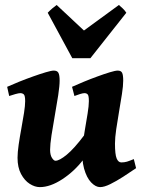

<svg xmlns="http://www.w3.org/2000/svg" viewBox="-20 -746 590 786"><path d="M537.1 -57.6Q511.7 -40 483.9 -22.2Q456.1 -4.4 431.4 7.8Q406.7 20 389.6 20Q371.6 20 353 0.7Q334.5 -18.6 324 -56.4Q313.5 -94.2 318.4 -149.9Q321.3 -178.7 327.4 -213.9Q333.5 -249 338.6 -281Q343.8 -313 343.8 -332Q343.8 -354.5 338.9 -359.6Q334 -364.7 325.7 -364.7Q319.3 -364.7 306.9 -360.8Q294.4 -356.9 284.7 -353L274.9 -390.6Q295.4 -399.9 323.2 -411.4Q351.1 -422.9 379.2 -433.1Q407.2 -443.4 429.7 -450.2Q452.1 -457 461.9 -457Q475.6 -457 480 -447.8Q484.4 -438.5 484.4 -416Q484.4 -394.5 479.2 -361.1Q474.1 -327.6 467.5 -289.8Q460.9 -252 455.8 -217Q450.7 -182.1 450.7 -158.2Q450.7 -113.8 457.5 -97.4Q464.4 -81.1 476.6 -81.1Q489.3 -81.1 499.8 -84.2Q510.3 -87.4 527.8 -94.7ZM324.7 -192.4 320.8 -92.3Q284.2 -44.4 234.9 -12.2Q185.5 20 143.1 20Q122.6 20 101.6 6.6Q80.6 -6.8 66.2 -33.7Q51.8 -60.5 51.8 -100.1Q51.8 -122.1 56.4 -153.8Q61 -185.5 67.4 -220Q73.7 -254.4 78.4 -284.2Q83 -314 83 -332Q83 -354.5 77.4 -359.6Q71.8 -364.7 63 -364.7Q56.6 -364.7 42.7 -360.8Q28.8 -356.9 17.6 -353L9.3 -390.6Q29.8 -399.9 58.3 -411.4Q86.9 -422.9 115.7 -433.1Q144.5 -443.4 167.5 -450.2Q190.4 -457 200.2 -457Q214.4 -457 219.2 -447.8Q224.1 -438.5 224.1 -416Q224.1 -394.5 218.3 -356.2Q212.4 -317.9 204.6 -274.4Q196.8 -231 190.9 -192.6Q185.1 -154.3 185.1 -132.8Q185.1 -111.8 192.6 -99.9Q200.2 -87.9 207 -87.9Q223.1 -87.9 253.4 -112.8Q283.7 -137.7 324.7 -192.4ZM497.1 -693.8 350.1 -507.8H275.9L175.3 -693.8Q183.1 -702.1 193.6 -711.2Q204.1 -720.2 211.9 -725.6L323.7 -621.1L466.8 -725.6Q472.7 -720.7 482.2 -711.7Q491.7 -702.6 497.1 -693.8Z"/></svg>

Font: Gentium Book Plus
Style: Bold Italic
Weight: 700
Italic angle: -8°
Designer: Victor Gaultney, Annie Olsen, Iska Routamaa, Becca Hirsbrunner
Foundry: SIL International
Version: Version 6.101